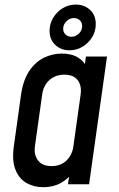

<svg xmlns="http://www.w3.org/2000/svg" viewBox="-20 -786 506 819"><path d="M164.5 12.5Q124 12.5 92.5 -5.8Q61 -24 45.8 -62.5Q30.5 -101 39 -162L70 -383.5Q79 -445 105 -483.5Q131 -522 167.5 -539.8Q204 -557.5 244 -557.5Q286 -557.5 313.8 -540Q341.5 -522.5 354.5 -490.5L336.5 -470L346.5 -545H436.5L360 0H270L281 -75L293.5 -54.5Q272 -23.5 239.5 -5.5Q207 12.5 164.5 12.5ZM200 -77.5Q239 -77.5 263.5 -101.2Q288 -125 293 -161.5L324 -383.5Q329 -420.5 311.5 -444Q294 -467.5 254.5 -467.5Q217 -467.5 191.2 -444.8Q165.5 -422 160 -383.5L129 -162Q124 -125 142.5 -101.2Q161 -77.5 200 -77.5ZM276.5 -571.5Q240.5 -571.5 216 -594.2Q191.5 -617 191.5 -654.5Q191.5 -684.5 206.8 -710Q222 -735.5 247.5 -751Q273 -766.5 303 -766.5Q339.5 -766.5 364 -744Q388.5 -721.5 388.5 -683Q388.5 -653 373.2 -627.8Q358 -602.5 332.5 -587Q307 -571.5 276.5 -571.5ZM284.5 -629Q301.5 -629 316 -642.2Q330.5 -655.5 330.5 -674.5Q330.5 -690.5 320 -699.8Q309.5 -709 295 -709Q277 -709 263.2 -695Q249.5 -681 249.5 -663Q249.5 -648 260.2 -638.5Q271 -629 284.5 -629Z"/></svg>

Font: Mohave Light Medium
Style: Italic
Weight: 500
Italic angle: -8°
Version: Version 2.003